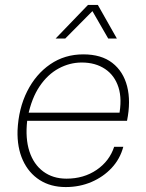

<svg xmlns="http://www.w3.org/2000/svg" viewBox="-20 -747 592 777"><path d="M246 10Q185 10 140.5 -18.5Q96 -47 72.5 -98.5Q49 -150 51 -219Q55 -308 90 -377.5Q125 -447 183.5 -487Q242 -527 317 -527Q390 -527 434.5 -492.5Q479 -458 494.5 -397.5Q510 -337 494 -258H90Q82 -187 99 -134.5Q116 -82 155 -53Q194 -24 249 -24Q319 -24 371 -59.5Q423 -95 442 -153H479Q466 -104 432 -67.5Q398 -31 350 -10.5Q302 10 246 10ZM93 -277 80 -291H478L461 -276Q475 -345 459.5 -393.5Q444 -442 405 -468Q366 -494 311 -494Q262 -494 217.5 -470Q173 -446 140.5 -398Q108 -350 93 -277ZM205 -591 336 -727H376L453 -591H418L354 -702L244 -591Z"/></svg>

Font: Mona Sans ExtraLight
Style: Italic
Weight: 200
Italic angle: -11.6951°
Designer: Deni Anggara
Foundry: GitHub
Version: Version 2.000